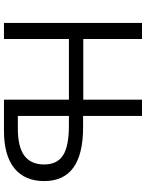

<svg xmlns="http://www.w3.org/2000/svg" viewBox="99 -854 754 993"><g transform="rotate(90 476.5 -357.0)"><path d="M916 -208Q916 -107.4 849.6 -53.7Q783.2 0 655.8 0H495.1V-335.9H181.2V0H98.1V-713.9H181.2V-410.2H495.1V-713.9H579.1V-409.2H638.2Q916 -409.2 916 -208ZM579.1 -71.8H644Q739.7 -71.8 784.9 -105.7Q830.1 -139.6 830.1 -208Q830.1 -274.9 783 -305.4Q735.8 -335.9 628.9 -335.9H579.1Z"/></g></svg>

Font: HunimalSansv1.5
Style: Regular
Weight: 400
Foundry: Ascender Corporation
Version: Version 1.10